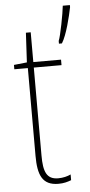

<svg xmlns="http://www.w3.org/2000/svg" viewBox="-55 -793 392 835"><g transform="rotate(-5 141.5 -375.0)"><path d="M283 -751V-760H252C249 -728 230 -629 221 -609V-597H234C256 -632 275 -711 283 -751ZM167 -14C116 -14 103 -49 103 -119V-503H224V-527H103V-657H82L75 -528L18 -522V-503H77V-120C77 -37 95 10 166 10C190 10 206 5 222 -1V-26C208 -19 188 -14 167 -14Z"/></g></svg>

Font: Noto Sans Sinhala UI Condensed Thin
Style: Regular
Weight: 100
Width: 3
Designer: Jelle Bosma - Monotype Design Team
Foundry: Monotype Imaging Inc.
Version: Version 2.006